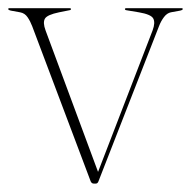

<svg xmlns="http://www.w3.org/2000/svg" viewBox="-30 -445 466 468"><path d="M203.5 2.5H198.5Q193.5 2.5 191 -3L48.5 -381Q44 -393 37.2 -403Q30.5 -413 19 -415L-3 -419Q-10 -420.5 -10 -423Q-10 -425 -8 -425H140Q143 -425 143 -423Q143 -420.5 139 -420L114 -415Q85 -409 79.5 -399.5Q74 -390 81 -371L209 -26L342 -371Q349 -390 343.5 -400Q338 -410 308.5 -415L278.5 -420Q274.5 -420.5 274.5 -423Q274.5 -425 277.5 -425H413.5Q415.5 -425 415.5 -423Q415.5 -420.5 408.5 -419L386.5 -415Q377 -413 369.8 -403.5Q362.5 -394 357.5 -381L210 -3Q208 2.5 203.5 2.5Z"/></svg>

Font: Fraunces 144pt S000 Thin
Style: Regular
Weight: 100
Version: Version 1.000; ttfautohint (v1.8.3)